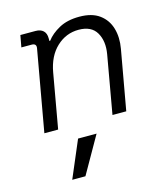

<svg xmlns="http://www.w3.org/2000/svg" viewBox="-113 -597 826 942"><g transform="rotate(-15 300.0 -126.0)"><path d="M64 0 137 -411Q142 -436 116 -436H64L75 -496H152Q177 -496 191 -483Q205 -470 205 -445V-431H209Q232 -462 274 -485Q316 -508 377 -508Q441 -508 479 -480Q517 -452 530.5 -405.5Q544 -359 534 -303L480 0H410L462 -295Q473 -359 447.5 -403Q422 -447 357 -447Q293 -447 245 -402Q197 -357 183 -277L134 0ZM137 256 217 68H311L204 256Z"/></g></svg>

Font: DM Mono Light
Style: Italic
Weight: 300
Italic angle: -10°
Designer: Colophon Foundry
Foundry: Colophon Foundry
Version: Version 1.000; ttfautohint (v1.8.2.53-6de2)